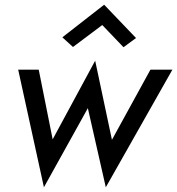

<svg xmlns="http://www.w3.org/2000/svg" viewBox="-20 -755 750 813"><path d="M413 -649 289 -556 244 -597 421 -735 556 -594 503 -555ZM57 -460H144L203 -165L383 -498L454 -163L617 -460H710L428 38L352 -297L166 38Z"/></svg>

Font: Jost*
Style: Italic
Weight: 400
Italic angle: -10°
Version: Version 3.7